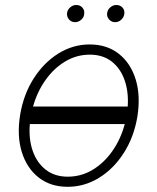

<svg xmlns="http://www.w3.org/2000/svg" viewBox="-20 -730 624 762"><path d="M248.6 11.4Q180.4 11.4 133.3 -25.6Q86.3 -62.5 66.4 -127Q46.5 -191.4 60 -274.5Q73.5 -355.5 113.6 -418.5Q153.8 -481.5 211.6 -517.6Q269.5 -553.6 335.6 -553.6Q404.5 -553.6 451.5 -516.5Q498.6 -479.4 518.5 -414.8Q538.4 -350.1 525.2 -267Q511.7 -186.4 471.6 -123.4Q431.5 -60.4 373.4 -24.5Q315.3 11.4 248.6 11.4ZM248.9 -28.8Q302.2 -28.8 347.7 -56.1Q393.1 -83.5 426.1 -130.7Q459.2 -177.9 475.1 -237.6H98.4Q93.4 -178.3 109.9 -131Q126.4 -83.8 161.8 -56.3Q197.1 -28.8 248.9 -28.8ZM111.2 -307.2H486.9Q490.8 -365.8 474.3 -412.5Q457.7 -459.2 422.8 -486.2Q387.8 -513.1 336.3 -513.1Q284.1 -513.1 239 -486.2Q193.9 -459.2 160.7 -412.5Q127.5 -365.8 111.2 -307.2ZM436.8 -642Q421.9 -642 412.3 -653.6Q402.7 -665.1 405.5 -680Q407.7 -692.5 418.3 -701.3Q429 -710.2 441.4 -710.2Q457.4 -710.2 466.8 -699.2Q476.2 -688.2 473 -672.2Q470.5 -660.2 460.4 -651.1Q450.3 -642 436.8 -642ZM277.7 -642Q262.8 -642 253.4 -653.4Q244 -664.8 246.4 -680Q248.6 -692.5 259.2 -701.3Q269.9 -710.2 282.3 -710.2Q298.3 -710.2 307.5 -699.2Q316.8 -688.2 313.9 -672.2Q312.5 -660.5 301.8 -651.3Q291.2 -642 277.7 -642Z"/></svg>

Font: Inter Extra Light  BETA
Style: Italic
Weight: 200
Italic angle: 9.39999°
Designer: Rasmus Andersson
Foundry: rsms
Version: Version 3.011;git-f93a4a705